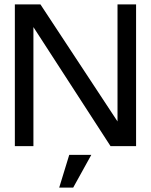

<svg xmlns="http://www.w3.org/2000/svg" viewBox="-20 -669 690 879"><path d="M603 0H486L133 -545V0H48V-649H165L518 -113V-649H603ZM398 40 315 190H251L297 40Z"/></svg>

Font: Gamestation Display
Style: Regular
Weight: 400
Designer: Jonas Hecksher
Foundry: Jonas Hecksher, Playtypeª, e-types AS
Version: Version 1.003